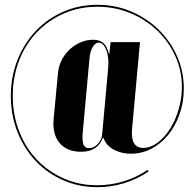

<svg xmlns="http://www.w3.org/2000/svg" viewBox="-20 -623 808 797"><path d="M407 -51Q385 7 317 7Q257 7 226.5 -30.5Q196 -68 203 -133L221 -323Q224 -350 236.5 -374.5Q249 -399 269 -417.5Q289 -436 314 -447Q339 -458 366 -458Q393 -458 408.5 -445Q424 -432 432 -400H434L439 -448H561L528 -85Q522 -9 575 -9Q604 -9 633 -30Q662 -51 684.5 -86Q707 -121 721 -167Q735 -213 735 -262Q735 -330 707.5 -390.5Q680 -451 632.5 -496.5Q585 -542 521 -568.5Q457 -595 384 -595Q309 -595 245 -567Q181 -539 133.5 -489.5Q86 -440 59.5 -372Q33 -304 33 -225Q33 -146 59.5 -78Q86 -10 133 39.5Q180 89 244 117.5Q308 146 383 146Q439 146 492.5 130Q546 114 593 82L597 89Q549 121 495 137.5Q441 154 384 154Q308 154 242 125Q176 96 128 45Q80 -6 52.5 -75Q25 -144 25 -225Q25 -305 52.5 -374Q80 -443 128 -494Q176 -545 242 -574Q308 -603 384 -603Q459 -603 524 -575.5Q589 -548 638 -500.5Q687 -453 715 -390Q743 -327 743 -255Q743 -199 725.5 -149.5Q708 -100 678.5 -63.5Q649 -27 609 -6Q569 15 524 15Q489 15 460 2Q431 -11 417 -34L409 -51ZM324 -79Q320 -41 326 -24.5Q332 -8 349 -8Q369 -8 385.5 -25Q402 -42 404 -65L429 -341Q431 -362 429 -381.5Q427 -401 421.5 -415Q416 -429 408 -437.5Q400 -446 390 -446Q376 -446 365.5 -429Q355 -412 352 -386Z"/></svg>

Font: Moniqa Black Display
Style: Regular
Weight: 900
Designer: Rajesh Rajput
Foundry: Rajesh Rajput
Version: Version 1.000